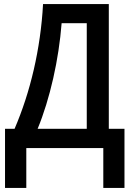

<svg xmlns="http://www.w3.org/2000/svg" viewBox="-20 -734 657 952"><path d="M4.9 197.8V-95.2H52.2Q81.5 -163.6 105.5 -237.1Q129.4 -310.5 147.5 -388.7Q165.5 -466.8 177.2 -548.6Q189 -630.4 193.4 -713.9H519.5V-95.2H597.2V197.8H492.2V0H110.4V197.8ZM166.5 -95.2H410.2V-619.1H285.6Q280.3 -551.8 269.8 -482.7Q259.3 -413.6 243.9 -345.7Q228.5 -277.8 209 -214.4Q189.5 -150.9 166.5 -95.2Z"/></svg>

Font: Open Sans
Style: Regular
Weight: 600
Width: 3
Foundry: Ascender Corporation
Version: Version 1.000